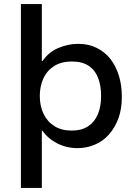

<svg xmlns="http://www.w3.org/2000/svg" viewBox="-20 -717 658 941"><path d="M185 204H82.5V-697H185V-418H188.5Q218 -461 264 -481Q287 -491 311.5 -496.5Q336 -502 360 -502H364Q414.5 -502 453.5 -482.5Q494 -462.5 521.5 -427.5Q548.5 -392.5 563 -345Q577 -298.5 577 -245V-240Q577 -182.5 560.5 -137.5Q543 -90 513.5 -57.5Q484.5 -24.5 444.5 -8Q404.5 9 360 9Q307 9 261 -14Q215 -37.5 188.5 -76H185ZM331.5 -77Q380 -77 412 -98.2Q444 -119.5 459.8 -157.5Q475.5 -195.5 475.5 -246.5Q475.5 -297.5 460.8 -335.5Q446 -373.5 414.5 -394.5Q383 -415.5 333 -415.5Q279.5 -415.5 244.5 -392.8Q209.5 -370 192.2 -331.5Q175 -293 175 -246.5Q175 -197.5 193.5 -159Q212 -120.5 246.8 -98.8Q281.5 -77 331.5 -77Z"/></svg>

Font: Acari Sans Neue SemiBold
Style: Regular
Weight: 600
Designer: Alfredo Marco Pradil (font), Cristiano Sobral (main changes)
Foundry: Hanken Design Co. (font), Cristiano Sobral (main changes)
Version: Version 2.459;March 19, 2022;FontCreator 14.0.0.2808 64-bit;